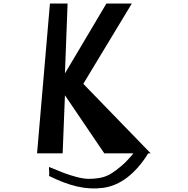

<svg xmlns="http://www.w3.org/2000/svg" viewBox="-20 -869 1064 1088"><path d="M834 0H820Q765 88 700.5 137Q636 186 564 195.5Q492 205 418 188Q344 171 258 128Q260 120 258.5 100.5Q257 81 258 77Q308 98 340.5 110.5Q373 123 412.5 133.5Q452 144 480.5 144.5Q509 145 543 139.5Q577 134 606.5 116.5Q636 99 669 70.5Q702 42 736 0H571L348 -329L335 0H190L263 -849H363L348 -453L583 -849H727L452 -394Z"/></svg>

Font: OpenDyslexic
Style: Regular
Weight: 400
Designer: Abbie Gonzalez
Version: Version 0.920;hotconv 1.0.109;makeotfexe 2.5.65596